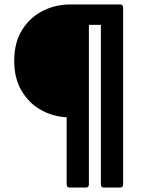

<svg xmlns="http://www.w3.org/2000/svg" viewBox="-20 -754 664 864"><path d="M521 90H447Q435 90 434 77V-642H380V77Q380 89 367 90H293Q281 90 280 77V-226Q216 -230 163 -260Q110 -290 77 -345.5Q44 -401 44 -480Q44 -563 79.5 -619.5Q115 -676 172.5 -705Q230 -734 296 -734H521Q533 -734 534 -721V77Q534 89 521 90Z"/></svg>

Font: YamahaIndonesia935. App
Style: Bold
Weight: 700
Designer: Dalton Maag Ltd
Foundry: Dalton Maag Ltd
Version: Version 1.002; January 01, 2024; Regular/Italic